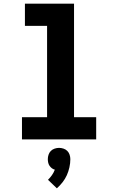

<svg xmlns="http://www.w3.org/2000/svg" viewBox="-20 -755 640 1040"><path d="M99 0V-120H235V-615H115V-735H381V-120H501V0ZM288 265 240 219Q252 207 261.5 193.5Q271 180 277 164Q268 162 260.5 156Q253 150 248 142.5Q243 135 241 125.5Q239 116 239 107Q239 95 243 83Q247 71 255.5 62.5Q264 54 276 50Q288 46 300 46Q312 46 324 50Q336 54 344.5 62.5Q353 71 357 83Q361 95 361 107Q361 129 356 151.5Q351 174 342 194Q333 214 319 232Q305 250 288 265Z"/></svg>

Font: Iosevka Curly Slab HvEx
Style: Regular
Weight: 900
Width: 7
Monospace: yes
Designer: Belleve Invis
Foundry: Belleve Invis
Version: Version 11.1.0; ttfautohint (v1.8.3)